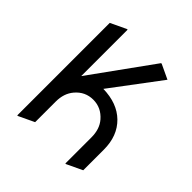

<svg xmlns="http://www.w3.org/2000/svg" viewBox="-205 -906 1075 1075"><g transform="rotate(45 332.0 -369.0)"><path d="M97.7 19.5V-712.9L190.4 -756.8H195.3V-389.2L460.4 -756.8H465.3L551.3 -716.3L333.5 -426.3Q445.8 -423.8 510.3 -360.8Q576.2 -296.4 576.2 -187.5V-24.4L483.4 19.5H478.5V-187.5Q478.5 -252.9 443.4 -293.5Q399.9 -343.8 336.9 -343.8Q272.9 -343.8 230.5 -293.5Q195.3 -252 195.3 -187.5V-24.4L102.5 19.5Z"/></g></svg>

Font: Nova Round
Style: Book
Weight: 400
Version: Version 2.000